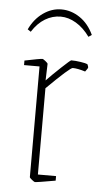

<svg xmlns="http://www.w3.org/2000/svg" viewBox="-49 -673 383 716"><g transform="rotate(5 142.0 -315.0)"><path d="M89 -7V-421H31V-438Q89 -450 98 -450Q100 -450 109 -443Q118 -436 118 -433L116 -371Q137 -393 169.5 -423.5Q202 -454 205 -454Q221 -454 240.5 -451Q260 -448 266 -445Q270 -437 270 -433Q270 -431 266.5 -426Q263 -421 260 -417Q231 -426 213 -426Q203 -426 118 -342V-19H186V-2Q119 10 109 10Q107 10 98 3Q89 -4 89 -7ZM33 -555Q52 -595 84 -617.5Q116 -640 152 -640Q189 -640 221.5 -618Q254 -596 273 -555L261 -547Q238 -579 209.5 -596Q181 -613 152 -613Q121 -613 93.5 -596.5Q66 -580 45 -547Z"/></g></svg>

Font: Grenze Thin
Style: Regular
Weight: 250
Designer: Renata Polastri
Foundry: Omnibus-Type
Version: Version 1.002; ttfautohint (v1.8)